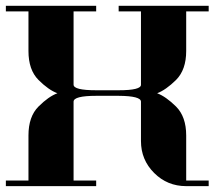

<svg xmlns="http://www.w3.org/2000/svg" viewBox="-20 -635 732 655"><path d="M0 0V-19H77.1V-172.9Q77.1 -237.3 111.3 -271.5Q145.5 -305.7 175.8 -316.9Q145.5 -328.1 111.3 -362.3Q77.1 -396.5 77.1 -460.9V-596.2H0V-615.2H308.1V-596.2H231V-346.2Q231 -327.1 308.1 -327.1H384.8Q461.9 -327.1 460.9 -346.2V-596.2H384.8V-615.2H691.9V-596.2H615.2V-460.9Q615.2 -397 580.6 -362.3Q545.9 -328.1 516.1 -316.9Q545.9 -305.7 580.6 -271.5Q615.2 -236.8 615.2 -172.9V-19H691.9V0H615.2Q550.8 0 505.9 -44.9Q460.9 -89.8 460.9 -153.8V-288.1Q460.9 -307.6 384.8 -308.1H308.1Q231 -308.1 231 -288.1V-19H308.1V0Z"/></svg>

Font: Hjet
Style: Regular
Weight: 400
Designer: T. Christopher White
Version: Version 1.2